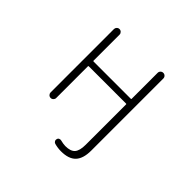

<svg xmlns="http://www.w3.org/2000/svg" viewBox="-222 -995 1443 1443"><g transform="rotate(45 500.0 -273.5)"><path d="M298.8 -724.6V-447.3Q298.8 -443.4 303.7 -443.4H700.2Q704.1 -443.4 704.1 -447.3V-723.6Q704.1 -736.3 712.9 -745.1Q721.7 -753.9 734.4 -753.9Q747.1 -753.9 755.9 -745.1Q764.6 -736.3 764.6 -723.6V42Q764.6 127 726.6 167Q688.5 207 607.4 207Q572.3 207 537.1 197.3Q527.3 194.3 522 184.6Q516.6 174.8 520.5 164.1Q522.5 154.3 532.2 149.9Q542 145.5 551.8 148.4Q577.1 155.3 602.5 156.2Q658.2 156.2 681.2 129.9Q704.1 103.5 704.1 41V-388.7Q704.1 -392.6 700.2 -392.6H303.7Q298.8 -392.6 298.8 -388.7V-50.8Q298.8 -39.1 290 -30.3Q281.2 -21.5 269 -21.5Q256.8 -21.5 248 -30.3Q239.3 -39.1 239.3 -50.8V-724.6Q239.3 -736.3 248 -745.1Q256.8 -753.9 269 -753.9Q281.2 -753.9 290 -745.1Q298.8 -736.3 298.8 -724.6Z"/></g></svg>

Font: Rounded-L Mgen+ 1m light
Style: Regular
Weight: 200
Designer: [Source Han Sans]
Ryoko NISHIZUKA  (kana & ideographs); Paul D. Hunt (Latin, Greek & Cyrillic); Wenlong ZHANG  (bopomofo
Version: Version 1.059.20150602